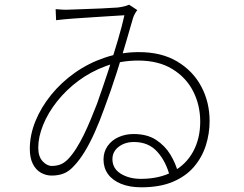

<svg xmlns="http://www.w3.org/2000/svg" viewBox="-20 -768 1040 818"><path d="M217 -729Q228 -728 245 -727Q262 -726 276 -727Q295 -728 332.5 -729Q370 -730 411.5 -732Q453 -734 482 -736Q498 -738 509.5 -741Q521 -744 530 -748L565 -725Q560 -719 555 -710Q550 -701 547 -692Q536 -654 518 -592Q500 -530 476.5 -456.5Q453 -383 425 -308Q405 -252 383.5 -204Q362 -156 340 -120.5Q318 -85 297 -63Q276 -39 253 -29.5Q230 -20 200 -20Q176 -20 154.5 -32Q133 -44 120 -69.5Q107 -95 107 -134Q107 -193 131 -252Q155 -311 198 -364Q241 -417 299 -458Q357 -499 426.5 -522.5Q496 -546 572 -546Q668 -546 735 -506Q802 -466 837.5 -399.5Q873 -333 873 -252Q873 -199 857 -148.5Q841 -98 806.5 -57.5Q772 -17 716.5 6.5Q661 30 582 30Q532 30 495.5 15Q459 0 440 -26.5Q421 -53 421 -88Q421 -121 438.5 -146Q456 -171 485.5 -184Q515 -197 549 -197Q607 -197 645 -172Q683 -147 705.5 -110Q728 -73 738 -35L704 -15Q688 -79 650.5 -121Q613 -163 551 -163Q512 -163 485.5 -142.5Q459 -122 459 -90Q459 -50 494.5 -28Q530 -6 580 -6Q659 -6 716 -36.5Q773 -67 803 -122.5Q833 -178 833 -250Q833 -320 803 -379Q773 -438 714 -474Q655 -510 569 -510Q495 -510 431 -486.5Q367 -463 314.5 -424Q262 -385 223.5 -336.5Q185 -288 164 -236.5Q143 -185 143 -139Q143 -101 161.5 -81Q180 -61 201 -61Q218 -61 235 -66.5Q252 -72 270 -90Q288 -109 304.5 -135Q321 -161 336.5 -192.5Q352 -224 366 -258Q380 -292 393 -325Q417 -393 440.5 -464Q464 -535 482.5 -598Q501 -661 510 -703Q488 -702 452.5 -699.5Q417 -697 375 -694.5Q333 -692 292.5 -689Q252 -686 219 -682Z"/></svg>

Font: Noto Sans JP ExtraLight
Style: Regular
Weight: 250
Designer: Ryoko NISHIZUKA  (kana, bopomofo & ideographs); Paul D. Hunt (Latin, Greek & Cyrillic); Sandoll Communications , Soo-you
Foundry: Adobe
Version: Version 2.004-H2;hotconv 1.0.118;makeotfexe 2.5.65603